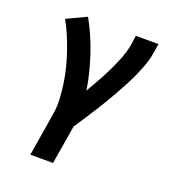

<svg xmlns="http://www.w3.org/2000/svg" viewBox="-135 -644 869 955"><g transform="rotate(20 300.0 -166.5)"><path d="M133 205 169 -16Q177 -59 175 -101Q173 -143 167 -184Q161 -225 151 -264.5Q141 -304 128 -342Q115 -380 99.5 -417Q84 -454 64 -489L168 -538Q190 -498 208.5 -456Q227 -414 241.5 -370.5Q256 -327 267.5 -282Q279 -237 286 -190Q306 -224 325.5 -259Q345 -294 362.5 -330Q380 -366 394.5 -402.5Q409 -439 416 -477L424 -530H544L535 -477Q530 -445 518.5 -413.5Q507 -382 493.5 -351.5Q480 -321 464 -291Q448 -261 431.5 -231.5Q415 -202 397.5 -172.5Q380 -143 361.5 -114.5Q343 -86 324.5 -57Q306 -28 287 0L253 205Z"/></g></svg>

Font: Iosevka Curly Slab ExObl
Style: Bold
Weight: 700
Width: 7
Italic angle: -9°
Monospace: yes
Designer: Belleve Invis
Foundry: Belleve Invis
Version: Version 11.0.0; ttfautohint (v1.8.3)